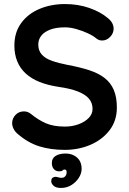

<svg xmlns="http://www.w3.org/2000/svg" viewBox="-20 -730 637 948"><path d="M300 10Q230 10 174 -7.5Q118 -25 67 -69Q54 -80 47 -94Q40 -108 40 -122Q40 -145 56.5 -162.5Q73 -180 98 -180Q117 -180 132 -168Q170 -137 207.5 -121Q245 -105 300 -105Q337 -105 368 -116.5Q399 -128 418 -147.5Q437 -167 437 -192Q437 -222 419 -243Q401 -264 364 -278.5Q327 -293 270 -301Q216 -309 175 -325.5Q134 -342 106.5 -367.5Q79 -393 65 -427.5Q51 -462 51 -505Q51 -570 84.5 -616Q118 -662 175 -686Q232 -710 301 -710Q366 -710 421.5 -690.5Q477 -671 512 -641Q541 -618 541 -588Q541 -566 524 -548Q507 -530 484 -530Q469 -530 457 -539Q441 -553 414 -565.5Q387 -578 357 -586.5Q327 -595 301 -595Q258 -595 228.5 -584Q199 -573 184 -554Q169 -535 169 -510Q169 -480 186.5 -460.5Q204 -441 237 -429.5Q270 -418 316 -409Q376 -398 421.5 -383Q467 -368 497 -344.5Q527 -321 542 -285.5Q557 -250 557 -199Q557 -134 521 -87Q485 -40 426.5 -15Q368 10 300 10ZM383 104Q383 126 369.5 147.5Q356 169 333 183.5Q310 198 281 198Q256 198 244.5 187Q233 176 233 166Q233 152 240 147.5Q247 143 254 143Q259 143 267.5 145.5Q276 148 284 148Q295 148 302 140.5Q309 133 309 120Q309 107 299 107Q292 107 289 111.5Q286 116 272 116Q256 116 246 105Q236 94 236 75Q236 51 255 39.5Q274 28 304 28Q338 28 360.5 48Q383 68 383 104Z"/></svg>

Font: Quicksand Light
Style: Bold
Weight: 700
Version: Version 3.004